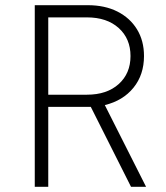

<svg xmlns="http://www.w3.org/2000/svg" viewBox="-20 -720 640 740"><path d="M114 0V-700H318Q384 -700 432.5 -675.5Q481 -651 508 -607Q535 -563 535 -504Q535 -432 494.5 -382Q454 -332 384 -315L543 0H485L330 -308H166V0ZM166 -355H315Q392 -355 437.5 -396Q483 -437 483 -504Q483 -571 437.5 -612Q392 -653 315 -653H166Z"/></svg>

Font: Red Hat Mono
Style: Regular
Weight: 300
Monospace: yes
Designer: Pentagram, MCKL
Foundry: Pentagram, MCKL
Version: Version 1.023